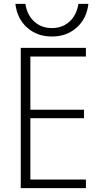

<svg xmlns="http://www.w3.org/2000/svg" viewBox="-20 -979 540 999"><path d="M88 0V-730H427V-685H138V-408H417V-364H138V-45H427V0ZM250 -789Q173 -789 121 -835.5Q69 -882 60 -959H112Q121 -901 158 -867Q195 -833 250 -833Q305 -833 342 -867Q379 -901 388 -959H440Q431 -882 379 -835.5Q327 -789 250 -789Z"/></svg>

Font: M PLUS Code Latin Light
Style: Regular
Weight: 300
Designer: Coji Morishita
Foundry: UNDERFOREST DESIGN
Version: Version 1.002; ttfautohint (v1.8.3)